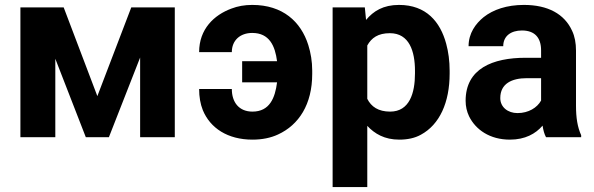

<svg xmlns="http://www.w3.org/2000/svg" viewBox="-20 -558 2417 781"><path d="M376 -167 239 -528H63V0H205V-319L329 0H423L550 -324V0H691V-528H514Z M1107 -309H965V-223H1107C1099 -160 1077 -104 1007 -104C952 -104 923 -142 923 -196H790C790 -164 795 -135 805 -110C835 -37 906 10 1007 10C1046 10 1081 3 1111 -11C1196 -50 1250 -134 1250 -257V-271C1250 -308 1244 -343 1234 -375C1204 -470 1130 -538 1006 -538C975 -538 947 -533 921 -523C851 -497 790 -440 790 -346H923C923 -394 957 -424 1006 -424C1076 -424 1099 -371 1107 -309Z M1469 -477 1464 -528H1333V203H1474V-46C1504 -14 1544 10 1604 10C1637 10 1667 4 1692 -10C1768 -51 1809 -141 1809 -259V-270C1809 -310 1804 -347 1795 -380C1771 -469 1714 -538 1603 -538C1539 -538 1499 -513 1469 -477ZM1567 -104C1519 -104 1490 -124 1474 -156V-373C1491 -404 1518 -423 1566 -423C1645 -423 1668 -349 1668 -270V-259C1668 -180 1646 -104 1567 -104Z M2323 -128V-352C2323 -383 2318 -410 2307 -433C2276 -501 2209 -538 2111 -538C2042 -538 1986 -519 1947 -488C1915 -462 1886 -423 1886 -370H2027C2027 -412 2059 -434 2103 -434C2156 -434 2181 -404 2181 -353V-323H2118C1984 -323 1874 -279 1874 -148C1874 -125 1879 -104 1888 -85C1915 -30 1973 10 2054 10C2116 10 2159 -14 2187 -47C2190 -28 2194 -13 2201 0H2344V-8C2329 -41 2323 -79 2323 -128ZM2015 -159C2015 -218 2062 -240 2123 -240H2181V-149C2165 -120 2130 -98 2085 -98C2046 -98 2015 -122 2015 -159Z"/></svg>

Font: Asimov
Style: Regular
Weight: 500
Designer: Google
Version: Version 2.000980; 2014